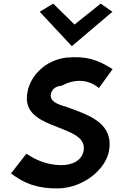

<svg xmlns="http://www.w3.org/2000/svg" viewBox="-20 -1031 644 1064"><path d="M200 -966 378 -775 603 -966 538 -1011 393 -895 275 -1011ZM322 -556C386 -591 464 -597 528 -543L604 -648C521 -700 462 -721 350 -712C231 -699 147 -610 132 -519C130 -510 129 -501 129 -493C124 -397 212 -360 298 -327C370 -297 453 -273 444 -200C437 -140 375 -114 316 -116C221 -118 162 -157 126 -179L41 -70C116 -13 189 15 305 13C442 9 564 -90 584 -194L587 -219C597 -358 456 -398 356 -436C314 -450 260 -461 261 -503C264 -536 289 -554 322 -556Z"/></svg>

Font: Bluebird
Style: Obl
Weight: 400
Designer: Jasper
Foundry: Cannot Into Space Fonts
Version: Version 0.98